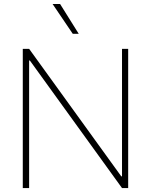

<svg xmlns="http://www.w3.org/2000/svg" viewBox="-20 -955 768 975"><path d="M630.9 0H599.6L131.8 -647.5H127.9V0H95.7V-707H127.9L595.7 -59.6H599.6V-707H630.9ZM247.1 -934.6H285.2L379.9 -783.2H349.6Z"/></svg>

Font: Pretendard Thin
Style: Regular
Weight: 100
Designer: Base glyphs from Inter by Rasmus Andersson; Hangeul glyphs from Noto Sans CJK(Source Han Sans) by Jang Soo-young and Kan
Foundry: Kil Hyung-jin
Version: Version 1.309